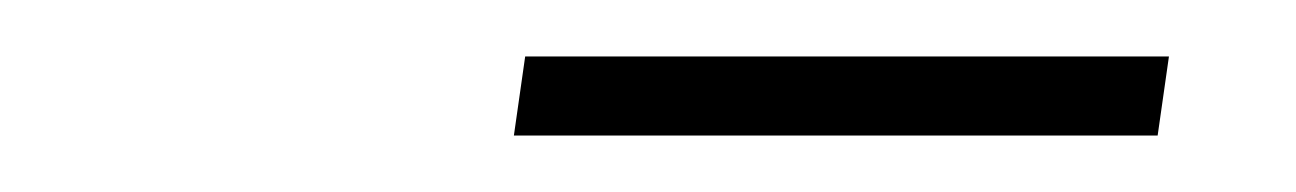

<svg xmlns="http://www.w3.org/2000/svg" viewBox="-20 -727 459 68"><path d="M394 -707 390 -679H162L166 -707Z"/></svg>

Font: Bitter Thin ExtraLight
Style: Italic
Weight: 250
Italic angle: -9°
Version: Version 2.002